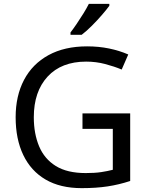

<svg xmlns="http://www.w3.org/2000/svg" viewBox="-20 -964 768 994"><path d="M407 -377H654V-27Q596 -8 537 1Q478 10 403 10Q292 10 216 -34.5Q140 -79 100.5 -161.5Q61 -244 61 -357Q61 -468 104.5 -550.5Q148 -633 231 -678.5Q314 -724 431 -724Q491 -724 544.5 -713Q598 -702 644 -682L610 -604Q572 -620 524.5 -632.5Q477 -645 426 -645Q298 -645 226.5 -567.5Q155 -490 155 -357Q155 -272 182.5 -206.5Q210 -141 269 -104.5Q328 -68 424 -68Q471 -68 504 -73Q537 -78 564 -85V-297H407ZM546 -944V-934Q533 -916 508.5 -887.5Q484 -859 455.5 -830.5Q427 -802 403 -784H345V-796Q359 -814 377 -840.5Q395 -867 412 -894.5Q429 -922 440 -944Z"/></svg>

Font: Noto Sans
Style: Regular
Weight: 400
Designer: Monotype Design Team
Foundry: Monotype Imaging Inc.
Version: Version 1.902